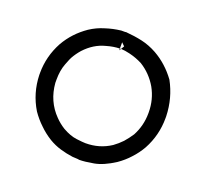

<svg xmlns="http://www.w3.org/2000/svg" viewBox="-120 -840 1049 981"><g transform="rotate(20 404.5 -349.5)"><path d="M745.1 -352.5Q745.1 -259.8 701.2 -178.7Q680.7 -142.6 652.3 -112.3Q626 -83 590.8 -58.6Q530.3 -19.5 481.4 -10.7Q432.6 -2 404.3 -2H403.3Q394.5 -3.9 385.7 -3.9Q377 -3.9 366.2 -4.9Q330.1 -9.8 297.9 -19.5Q264.6 -29.3 233.4 -47.9Q197.3 -70.3 168.9 -98.6Q140.6 -125 116.2 -160.2Q66.4 -242.2 63.5 -339.8V-340.8V-350.6Q63.5 -441.4 107.4 -522.5Q127.9 -558.6 156.2 -588.9Q182.6 -617.2 217.8 -641.6Q254.9 -666 294.9 -677.7Q335.9 -691.4 379.9 -696.3H380.9H392.6H402.3L404.3 -697.3Q453.1 -693.4 494.6 -684.1Q536.1 -674.8 577.1 -652.3Q646.5 -613.3 696.3 -544.9Q742.2 -460.9 745.1 -363.3ZM154.3 -348.6V-340.8Q154.3 -335.9 154.3 -330.1Q162.1 -232.4 227.5 -166Q250 -142.6 278.3 -125Q319.3 -101.6 355 -97.2Q390.6 -92.8 404.3 -92.8Q442.4 -92.8 475.6 -102.5Q509.8 -112.3 541 -132.8Q565.4 -150.4 585.9 -171.9Q606.4 -195.3 623 -220.7Q654.3 -279.3 654.3 -346.7Q654.3 -348.6 654.3 -351.6Q654.3 -420.9 621.1 -480.5Q586.9 -539.1 530.3 -574.2Q496.1 -591.8 459 -600.6Q429.7 -607.4 415 -607.4Q408.2 -607.4 404.3 -607.4Q369.1 -606.4 333 -595.7Q270.5 -580.1 221.7 -527.3Q201.2 -503.9 186.5 -477.5Q183.6 -473.6 168.9 -435.5Q154.3 -397.5 154.3 -348.6ZM404.3 -641.6V-597.7L420.9 -625Z"/></g></svg>

Font: LeFont
Style: Default
Weight: 400
Designer: Leryon MEDIA
Version: Version 1.0